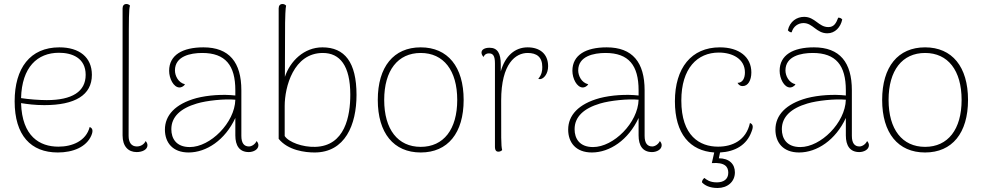

<svg xmlns="http://www.w3.org/2000/svg" viewBox="-20 -748 4898 957"><path d="M427 -115C409 -45 340 -17 271 -17C178 -17 90 -68 85 -234C117 -229 153 -224 201 -224C354 -224 438 -274 438 -375C438 -463 375 -512 276 -512C130 -512 53 -408 53 -243C53 -73 134 12 268 12C344 12 410 -15 435 -72C447 -100 439 -110 427 -115ZM274 -485C338 -485 407 -460 407 -375C407 -291 339 -249 213 -249C176 -249 123 -253 85 -259C89 -413 166 -485 274 -485Z M661 10C689 10 715 -2 715 -24C715 -30 713 -37 706 -45C698 -28 681 -18 662 -18C635 -18 621 -38 621 -71L622 -524C622 -644 622 -705 628 -720C624 -724 619 -728 610 -728C598 -728 591 -720 591 -706V-73C591 -19 619 10 661 10Z M1259 -45C1251 -28 1234 -18 1221 -18C1197 -18 1183 -34 1183 -71V-298C1183 -437 1123 -512 994 -512C890 -512 823 -474 823 -395C823 -357 845 -312 875 -312C881 -312 894 -315 902 -328C868 -336 852 -371 852 -397C852 -468 929 -484 988 -484C1104 -484 1153 -422 1153 -298V-272C1091 -279 1017 -274 959 -259C853 -230 802 -173 802 -102C802 -38 840 12 920 12C1009 12 1102 -50 1153 -160V-73C1153 -23 1173 10 1220 10C1242 10 1268 -2 1268 -24C1268 -30 1266 -37 1259 -45ZM926 -15C858 -15 834 -58 834 -104C834 -166 880 -208 961 -232C1011 -247 1099 -256 1153 -251C1150 -136 1028 -15 926 -15Z M1548 12C1700 12 1757 -126 1757 -275C1757 -438 1698 -512 1587 -512C1495 -512 1426 -443 1400 -365L1401 -635C1401 -654 1403 -710 1406 -720C1402 -724 1397 -728 1388 -728C1376 -728 1369 -720 1369 -706V-56C1416 2 1501 12 1548 12ZM1551 -16C1489 -14 1419 -39 1399 -70V-220C1399 -314 1443 -484 1589 -484C1674 -484 1726 -421 1726 -276C1726 -170 1700 -20 1551 -16Z M2077 12C2212 12 2291 -85 2291 -250C2291 -415 2212 -512 2077 -512C1942 -512 1863 -415 1863 -250C1863 -85 1942 12 2077 12ZM2077 -16C1963 -16 1895 -103 1895 -250C1895 -397 1963 -484 2077 -484C2191 -484 2259 -397 2259 -250C2259 -103 2191 -16 2077 -16Z M2610 -512C2547 -512 2498 -470 2476 -392V-427C2476 -482 2460 -510 2420 -510C2396 -510 2380 -501 2380 -486C2380 -479 2383 -472 2390 -464C2397 -480 2409 -482 2417 -482C2438 -482 2447 -469 2447 -432V-14C2447 0 2453 8 2464 8C2473 8 2479 4 2483 0C2477 -24 2478 -59 2478 -247C2478 -433 2551 -484 2610 -484C2655 -484 2683 -464 2683 -414C2683 -396 2681 -377 2663 -355C2665 -354 2669 -353 2675 -354C2691 -357 2712 -380 2712 -418C2712 -480 2670 -512 2610 -512Z M3269 -45C3261 -28 3244 -18 3231 -18C3207 -18 3193 -34 3193 -71V-298C3193 -437 3133 -512 3004 -512C2900 -512 2833 -474 2833 -395C2833 -357 2855 -312 2885 -312C2891 -312 2904 -315 2912 -328C2878 -336 2862 -371 2862 -397C2862 -468 2939 -484 2998 -484C3114 -484 3163 -422 3163 -298V-272C3101 -279 3027 -274 2969 -259C2863 -230 2812 -173 2812 -102C2812 -38 2850 12 2930 12C3019 12 3112 -50 3163 -160V-73C3163 -23 3183 10 3230 10C3252 10 3278 -2 3278 -24C3278 -30 3276 -37 3269 -45ZM2936 -15C2868 -15 2844 -58 2844 -104C2844 -166 2890 -208 2971 -232C3021 -247 3109 -256 3163 -251C3160 -136 3038 -15 2936 -15Z M3718 -135C3699 -48 3630 -17 3559 -17C3468 -17 3376 -70 3376 -247C3376 -408 3456 -486 3563 -486C3630 -486 3693 -455 3693 -387C3693 -359 3682 -335 3656 -335C3664 -321 3673 -319 3682 -319C3708 -319 3725 -347 3725 -387C3725 -464 3664 -512 3568 -512C3426 -512 3344 -409 3344 -243C3344 -80 3420 4 3540 12L3528 65C3594 60 3610 84 3610 113C3610 146 3586 161 3553 161C3517 161 3501 147 3491 139C3485 143 3478 153 3479 161C3493 176 3517 189 3557 189C3605 189 3643 159 3643 111C3643 70 3615 41 3563 41L3569 12C3644 8 3702 -25 3726 -92C3738 -121 3730 -130 3718 -135Z M3926 -587C3934 -617 3959 -633 3985 -633C4032 -633 4049 -582 4104 -582C4142 -582 4170 -612 4178 -651C4173 -657 4167 -660 4158 -660C4148 -633 4137 -613 4109 -613C4060 -613 4043 -664 3988 -664C3952 -664 3917 -642 3907 -597C3912 -591 3919 -586 3926 -587ZM4302 -45C4294 -28 4277 -18 4264 -18C4240 -18 4226 -34 4226 -71V-298C4226 -437 4166 -512 4037 -512C3933 -512 3866 -474 3866 -395C3866 -357 3888 -312 3918 -312C3924 -312 3937 -315 3945 -328C3911 -336 3895 -371 3895 -397C3895 -468 3972 -484 4031 -484C4147 -484 4196 -422 4196 -298V-272C4134 -279 4060 -274 4002 -259C3896 -230 3845 -173 3845 -102C3845 -38 3883 12 3963 12C4052 12 4145 -50 4196 -160V-73C4196 -23 4216 10 4263 10C4285 10 4311 -2 4311 -24C4311 -30 4309 -37 4302 -45ZM3969 -15C3901 -15 3877 -58 3877 -104C3877 -166 3923 -208 4004 -232C4054 -247 4142 -256 4196 -251C4193 -136 4071 -15 3969 -15Z M4591 12C4726 12 4805 -85 4805 -250C4805 -415 4726 -512 4591 -512C4456 -512 4377 -415 4377 -250C4377 -85 4456 12 4591 12ZM4591 -16C4477 -16 4409 -103 4409 -250C4409 -397 4477 -484 4591 -484C4705 -484 4773 -397 4773 -250C4773 -103 4705 -16 4591 -16Z"/></svg>

Font: Arima Koshi Thin
Style: Regular
Weight: 250
Designer: Joana Correia and Natanael Gama
Foundry: NDISCOVER
Version: Version 1.019;PS 001.019;hotconv 1.0.88;makeotf.lib2.5.64775